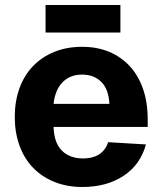

<svg xmlns="http://www.w3.org/2000/svg" viewBox="-20 -735 649 767"><path d="M309 12Q248 12 198 -8Q148 -28 112.5 -64.5Q77 -101 58 -153Q39 -205 39 -268Q39 -331 58 -383Q77 -435 112.5 -471.5Q148 -508 197.5 -528Q247 -548 308 -548Q368 -548 416 -528Q464 -508 498.5 -470.5Q533 -433 551.5 -379.5Q570 -326 570 -258V-228H194Q196 -164 227.5 -133Q259 -102 312 -102Q350 -102 375.5 -118Q401 -134 412 -167L563 -158Q541 -77 473.5 -32.5Q406 12 309 12ZM417 -320Q414 -379 384.5 -408Q355 -437 308 -437Q260 -437 230 -406.5Q200 -376 194 -320ZM162 -605V-715H461V-605Z"/></svg>

Font: Geist
Style: Bold
Weight: 400
Designer: Basement.studio, Andrés Briganti, Mateo Zaragoza
Foundry: Basement.studio, Vercel, Andrés Briganti, Guido Ferreyra, Mateo Zaragoza
Version: Version 1.401